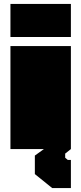

<svg xmlns="http://www.w3.org/2000/svg" viewBox="-20 -757 413 975"><path d="M33 -569V-737H340V-569ZM245 198 157 127V33L203 0H33V-523H340V0L311 23V44L324 55H340V198Z"/></svg>

Font: Tomorrow Black
Style: Regular
Weight: 900
Designer: Tony de Marco, Monica Rizzolli
Foundry: Just in Type
Version: Version 2.002